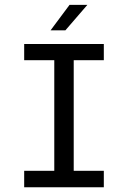

<svg xmlns="http://www.w3.org/2000/svg" viewBox="-20 -790 540 810"><path d="M82 -604.5H418V-536.1H291V-69.3H418V0H82V-69.3H209V-536.1H82ZM273.4 -769.5H348.6L255.9 -662.1H193.4Z"/></svg>

Font: BabelStone Xiangqi Colour
Style: Regular
Weight: 400
Designer: Andrew West
Foundry: BabelStone
Version: Version 11.001 November 01, 2021